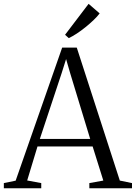

<svg xmlns="http://www.w3.org/2000/svg" viewBox="-28 -1004 724 1024"><path d="M55.5 -40.5 303.5 -750H381.5L611 -41L676 -27.5V0H448.5V-27.5L523 -41L466 -223H172L117 -41.5L192 -27.5V0H-7.5V-27.5ZM453 -263 346 -614.5 324.5 -689 300.5 -613 184.5 -263ZM338.5 -801 319 -818.5 444.5 -983.5 503.5 -932.5Q492 -917 472 -897.8Q452 -878.5 428.5 -859.5Q405 -840.5 381.8 -825.2Q358.5 -810 339.5 -801Z"/></svg>

Font: Merriweather 96pt Light
Style: Regular
Weight: 300
Version: Version 2.100